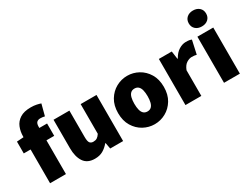

<svg xmlns="http://www.w3.org/2000/svg" viewBox="-66 -1262 2336 1803"><g transform="rotate(-30 1102.0 -361.0)"><path d="M88 0V-506Q88 -560 106.5 -606Q125 -652 168.5 -680Q212 -708 286 -708Q321 -708 348.5 -702Q376 -696 392 -690L360 -568Q336 -574 312 -574Q288 -574 274 -560.5Q260 -547 260 -512V0ZM14 -366V-494L100 -500H344V-366Z M570 12Q488 12 451 -43.5Q414 -99 414 -192V-500H586V-214Q586 -166 598.5 -150Q611 -134 636 -134Q660 -134 676 -144Q692 -154 708 -178V-500H880V0H740L728 -66H724Q694 -30 657.5 -9Q621 12 570 12Z M1218 12Q1154 12 1097.5 -19Q1041 -50 1005.5 -108.5Q970 -167 970 -250Q970 -333 1005.5 -391.5Q1041 -450 1097.5 -481Q1154 -512 1218 -512Q1282 -512 1338.5 -481Q1395 -450 1430.5 -391.5Q1466 -333 1466 -250Q1466 -167 1430.5 -108.5Q1395 -50 1338.5 -19Q1282 12 1218 12ZM1218 -126Q1244 -126 1260 -141Q1276 -156 1283 -184Q1290 -212 1290 -250Q1290 -288 1283 -316Q1276 -344 1260 -359Q1244 -374 1218 -374Q1192 -374 1176 -359Q1160 -344 1153 -316Q1146 -288 1146 -250Q1146 -212 1153 -184Q1160 -156 1176 -141Q1192 -126 1218 -126Z M1556 0V-500H1696L1708 -414H1712Q1740 -465 1778.5 -488.5Q1817 -512 1854 -512Q1877 -512 1891.5 -509.5Q1906 -507 1916 -502L1884 -356Q1871 -359 1860 -360.5Q1849 -362 1832 -362Q1805 -362 1775.5 -343.5Q1746 -325 1728 -278V0Z M1974 0V-500H2146V0ZM2060 -562Q2018 -562 1992 -585.5Q1966 -609 1966 -648Q1966 -687 1992 -710.5Q2018 -734 2060 -734Q2102 -734 2128 -710.5Q2154 -687 2154 -648Q2154 -609 2128 -585.5Q2102 -562 2060 -562Z"/></g></svg>

Font: Source Sans 3 Black
Style: Regular
Weight: 900
Designer: Paul D. Hunt
Foundry: Adobe
Version: Version 3.046;hotconv 1.0.118;makeotfexe 2.5.65603